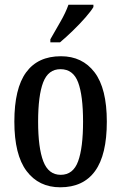

<svg xmlns="http://www.w3.org/2000/svg" viewBox="-20 -786 515 816"><path d="M236 10Q145 10 93 -59Q41 -128 41 -269Q41 -410 91 -478.5Q141 -547 239 -547Q330 -547 382 -478.5Q434 -410 434 -269Q434 -128 384 -59Q334 10 236 10ZM238 -43Q291 -43 312 -100.5Q333 -158 333 -269Q333 -380 312 -436Q291 -492 237 -492Q185 -492 163.5 -436Q142 -380 142 -269Q142 -158 164 -100.5Q186 -43 238 -43ZM194 -619Q215 -656 237 -694Q259 -732 271 -766H377V-756Q367 -739 343 -711.5Q319 -684 289.5 -655.5Q260 -627 235 -606H194Z"/></svg>

Font: Noto Serif Lao ExtraCondensed Medium
Style: Regular
Weight: 500
Width: 2
Designer: Monotype Design Team
Foundry: Monotype Imaging Inc.
Version: Version 2.003; ttfautohint (v1.8.4.7-5d5b)